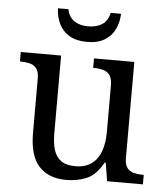

<svg xmlns="http://www.w3.org/2000/svg" viewBox="-53 -791 742 849"><g transform="rotate(5 317.5 -366.5)"><path d="M273 10Q194 10 151 -36.5Q108 -83 108 -186V-426Q108 -456 96.5 -470.5Q85 -485 66.5 -489.5Q48 -494 26 -494H23V-536H202V-191Q202 -148 211.5 -117Q221 -86 244 -70Q267 -54 307 -54Q351 -54 379 -74.5Q407 -95 420 -131.5Q433 -168 433 -216V-422Q433 -454 422 -469Q411 -484 392.5 -489Q374 -494 351 -494H348V-536H527V-109Q527 -80 538.5 -65.5Q550 -51 568.5 -46.5Q587 -42 609 -42H612V0H453L440 -81H435Q404 -25 363 -7.5Q322 10 273 10ZM310 -606Q263 -606 232 -624.5Q201 -643 186 -674.5Q171 -706 170 -743H216Q224 -707 248.5 -691Q273 -675 310 -675Q347 -675 371.5 -691Q396 -707 404 -743H450Q449 -706 434 -674.5Q419 -643 388.5 -624.5Q358 -606 310 -606Z"/></g></svg>

Font: Noto Serif Armenian
Style: Regular
Weight: 400
Designer: Monotype Design Team
Foundry: Monotype Imaging Inc.
Version: Version 2.007